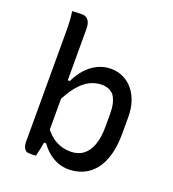

<svg xmlns="http://www.w3.org/2000/svg" viewBox="-138 -857 876 973"><g transform="rotate(20 300.0 -371.0)"><path d="M163 1Q158 2 151.5 2Q145 2 138.5 2Q132 2 127 2Q115 2 107.5 -4.5Q100 -11 96 -21.5Q92 -32 92 -46Q92 -123 92 -197.5Q92 -272 92 -345.5Q92 -419 92 -493.5Q92 -568 92 -644Q92 -675 90.5 -700.5Q89 -726 85 -750Q92 -751 98.5 -751Q105 -751 112 -751.5Q119 -752 125.5 -752Q132 -752 139 -752Q152 -752 162 -745.5Q172 -739 178 -725.5Q184 -712 184 -689Q184 -615 184 -543Q184 -471 184 -399Q184 -327 184 -254.5Q184 -182 184 -110Q184 -103 182 -91.5Q180 -80 177.5 -67Q175 -54 172.5 -40Q170 -26 167 -15Q164 -4 163 1ZM165 -75 169 -167Q202 -119 239 -98.5Q276 -78 319 -78Q360 -78 387.5 -98.5Q415 -119 429.5 -159Q444 -199 444 -257V-326Q444 -358 438.5 -381Q433 -404 421 -423Q410 -436 393.5 -443.5Q377 -451 355 -451Q321 -451 289.5 -435Q258 -419 229 -383.5Q200 -348 172 -289V-413H195Q214 -453 240.5 -482Q267 -511 300.5 -527Q334 -543 371 -543Q407 -543 437.5 -528.5Q468 -514 490 -487.5Q512 -461 524 -424.5Q536 -388 536 -342V-254Q536 -188 522 -138Q508 -88 481.5 -55Q455 -22 419 -6Q383 10 341 10Q309 10 281.5 -1Q254 -12 231 -31Q208 -50 191 -75Z"/></g></svg>

Font: Rec Mono Semicasual
Style: Regular
Weight: 400
Version: Version 1.085; ttfautohint (v1.8.4.7-5d5b)